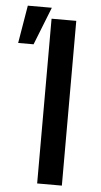

<svg xmlns="http://www.w3.org/2000/svg" viewBox="-55 -810 442 844"><g transform="rotate(5 166.0 -387.5)"><path d="M142 0V-727H251V0ZM139 -775 73 -608H5L33 -775Z"/></g></svg>

Font: Sinter Medium
Style: Regular
Weight: 500
Foundry: Adobe & rsms
Version: Version 1.000